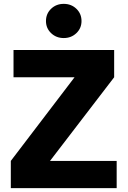

<svg xmlns="http://www.w3.org/2000/svg" viewBox="-20 -974 662 994"><path d="M584 0H36V-141L366 -574H50V-715H571V-574L239 -141H584ZM310 -777Q271 -777 244.5 -802.5Q218 -828 218 -865Q218 -903 244.5 -928.5Q271 -954 310 -954Q349 -954 375.5 -928.5Q402 -903 402 -865Q402 -828 375.5 -802.5Q349 -777 310 -777Z"/></svg>

Font: Wix Madefor Text ExtraBold
Style: Regular
Weight: 800
Designer: Dalton Maag Ltd
Foundry: Dalton Maag Ltd
Version: Version 3.100